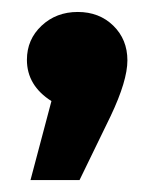

<svg xmlns="http://www.w3.org/2000/svg" viewBox="-20 -606 281 321"><path d="M193 -505Q193 -471 165 -412L113 -305H31L66 -437Q25 -463 25 -506Q25 -540 49.5 -563Q74 -586 110 -586Q146 -586 169.5 -563Q193 -540 193 -505Z"/></svg>

Font: FiraGO
Style: Bold
Weight: 700
Designer: bBox Type
Foundry: bBox Type GmbH
Version: Version 1.001;PS 001.001;hotconv 1.0.88;makeotf.lib2.5.64775